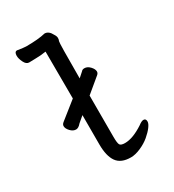

<svg xmlns="http://www.w3.org/2000/svg" viewBox="-180 -822 860 949"><g transform="rotate(-30 250.0 -348.0)"><path d="M287 24Q231 24 207 -9.5Q183 -43 183 -110V-277L150 -249Q135 -231 121 -231Q104 -231 89.5 -246.5Q75 -262 75 -276Q75 -286 85 -294L183 -372L182 -640Q149 -635 123.5 -635Q98 -635 85 -634Q69 -634 58.5 -655.5Q48 -677 48 -693Q48 -716 63 -716Q101 -710 112 -710Q182 -710 222 -720Q246 -720 261 -690Q269 -678 269 -668Q269 -658 265.5 -651.5Q262 -645 262 -441L290 -466Q295 -473 307 -473Q324 -473 338.5 -457.5Q353 -442 353 -428Q353 -419 345 -412L262 -343V-108Q262 -71 268 -61.5Q274 -52 297 -52Q342 -52 403 -92Q421 -106 432 -106Q446 -106 446 -89Q446 -77 432.5 -59Q419 -41 396.5 -22Q374 -3 343 10.5Q312 24 287 24Z"/></g></svg>

Font: LXGW WenKai Mono Medium
Style: Regular
Weight: 500
Monospace: yes
Designer: LXGW / Fontworks Inc.
Foundry: LXGW / Fontworks Inc.
Version: Version 1.520; June 14, 2025